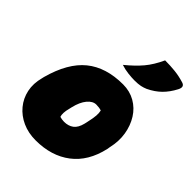

<svg xmlns="http://www.w3.org/2000/svg" viewBox="-234 -950 1086 1086"><g transform="rotate(45 309.0 -407.0)"><path d="M371 -562Q425 -562 468 -537.5Q511 -513 538 -470Q565 -427 574 -372.5Q583 -318 569 -258L566 -240Q538 -116 454 -52Q370 12 245 12Q186 12 138.5 -9.5Q91 -31 59.5 -69Q28 -107 17.5 -156.5Q7 -206 22 -262L25 -275Q66 -425 150.5 -493.5Q235 -562 371 -562ZM345 -374Q317 -374 293 -345Q269 -316 257 -265L254 -252Q247 -226 246.5 -209Q246 -192 250 -181Q258 -179 266 -177.5Q274 -176 284 -176Q318 -176 341 -193Q364 -210 374 -251L377 -264Q387 -308 388.5 -330Q390 -352 386 -368Q368 -374 345 -374ZM443 -826Q484 -826 522 -822Q560 -818 599 -806Q629 -797 611 -763Q588 -719 557.5 -689Q527 -659 483 -638Q467 -631 448.5 -627Q430 -623 400 -623Q378 -623 348 -626.5Q318 -630 292 -639Q346 -683 380.5 -724Q415 -765 443 -826Z"/></g></svg>

Font: Recursive Sn Csl St XBk
Style: Italic
Weight: 1000
Italic angle: -15°
Version: Version 1.085;hotconv 1.1.0;makeotfexe 2.6.0; ttfautohint (v